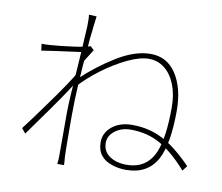

<svg xmlns="http://www.w3.org/2000/svg" viewBox="-85 -881 1171 1011"><g transform="rotate(10 500.0 -375.5)"><path d="M634 -219Q584 -219 549.5 -192.5Q515 -166 515 -128Q515 -83 551 -58Q587 -33 642 -33Q752 -33 793 -134Q825 -213 825 -372Q825 -441 804 -493.5Q783 -546 746.5 -574.5Q710 -603 663 -603Q615 -603 549 -571.5Q483 -540 417.5 -491Q352 -442 306 -390L309 -433Q392 -512 488 -571Q584 -630 668 -630Q756 -630 805 -554.5Q854 -479 854 -359Q854 -181 809 -97Q759 -6 644 -6Q604 -6 569 -18Q531 -30 509.5 -57Q488 -84 488 -126Q488 -178 530 -211.5Q572 -245 637 -245Q726 -245 800 -207Q874 -169 959 -81L938 -54Q863 -139 793 -179Q723 -219 634 -219ZM288 -574Q146 -555 96 -547L92 -583Q109 -582 136 -584Q190 -588 254 -596.5Q318 -605 349 -615L368 -597Q326 -532 310 -501L307 -417Q264 -345 136 -168L89 -102L68 -128Q112 -185 170 -266Q281 -419 306 -468L312 -544L320 -578ZM313 -747Q313 -759 311 -777L352 -775Q350 -765 345 -718L343 -697Q337 -652 335 -616Q314 -390 314 -242V-158L315 -58Q316 -46 316 -19L318 5Q318 19 319 26H283Q286 5 286 -18V-99V-242Q286 -313 300 -500L306 -594Q313 -718 313 -718Z"/></g></svg>

Font: Merged Yaku Han JP Thin
Style: Regular
Weight: 250
Designer: Ryoko NISHIZUKA 西塚涼子 (kana, bopomofo & ideographs); Paul D. Hunt (Latin, Greek & Cyrillic); Sandoll Communications 산돌커뮤니
Foundry: Adobe
Version: Version 2.004